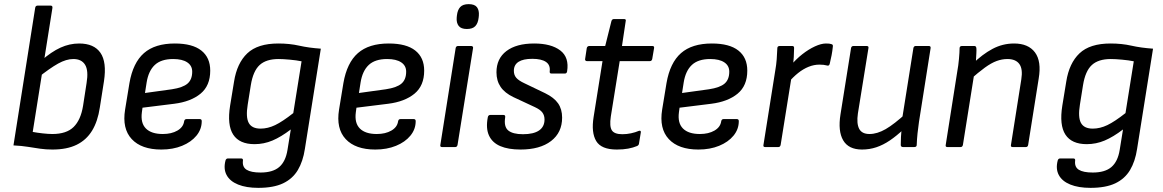

<svg xmlns="http://www.w3.org/2000/svg" viewBox="-20 -710 5615 927"><path d="M233 12Q202 12 174 8Q146 4 115.5 -1Q85 -6 45 -8L150 -673Q152 -683 162 -683H224Q235 -683 233 -671L138 -73Q160 -69 186.5 -66Q213 -63 233 -63Q301 -63 335.5 -97Q370 -131 381 -199L398 -309Q408 -369 391 -397Q374 -425 334 -425Q300 -425 260.5 -403Q221 -381 162 -334L179 -417Q228 -460 272 -480Q316 -500 362 -500Q434 -500 465 -455Q496 -410 482 -318L462 -191Q452 -124 424.5 -79Q397 -34 350 -11Q303 12 233 12Z M759 12Q663 12 616 -38.5Q569 -89 584 -181L605 -309Q622 -407 675 -453.5Q728 -500 824 -500Q909 -500 952 -466Q995 -432 995 -369Q995 -296 948 -257.5Q901 -219 821 -209L668 -190L665 -168Q658 -116 684.5 -89.5Q711 -63 766 -63Q808 -63 836.5 -79.5Q865 -96 869 -124Q871 -135 880 -135H945Q954 -135 954 -125Q954 -86 928.5 -55Q903 -24 859 -6Q815 12 759 12ZM680 -261 810 -279Q863 -287 885.5 -306.5Q908 -326 908 -364Q908 -393 884 -409Q860 -425 816 -425Q758 -425 727.5 -396.5Q697 -368 688 -312Z M1324 -500Q1378 -500 1424.5 -489.5Q1471 -479 1529 -475L1452 9Q1443 69 1418 111Q1393 153 1347 175Q1301 197 1227 197Q1169 197 1129.5 181Q1090 165 1074 135Q1058 105 1069 64Q1072 55 1081 55H1144Q1154 55 1153 65Q1149 96 1170.5 109.5Q1192 123 1238 123Q1297 123 1328 96.5Q1359 70 1368 14L1384 -85Q1337 -49 1295.5 -31.5Q1254 -14 1209 -14Q1136 -14 1106 -60Q1076 -106 1091 -200L1110 -316Q1124 -405 1174 -452.5Q1224 -500 1324 -500ZM1238 -89Q1273 -89 1308.5 -106Q1344 -123 1396 -164L1436 -414Q1412 -419 1379 -422Q1346 -425 1325 -425Q1265 -425 1233.5 -396Q1202 -367 1191 -299L1176 -205Q1166 -144 1181 -116.5Q1196 -89 1238 -89Z M1792 12Q1696 12 1649 -38.5Q1602 -89 1617 -181L1638 -309Q1655 -407 1708 -453.5Q1761 -500 1857 -500Q1942 -500 1985 -466Q2028 -432 2028 -369Q2028 -296 1981 -257.5Q1934 -219 1854 -209L1701 -190L1698 -168Q1691 -116 1717.5 -89.5Q1744 -63 1799 -63Q1841 -63 1869.5 -79.5Q1898 -96 1902 -124Q1904 -135 1913 -135H1978Q1987 -135 1987 -125Q1987 -86 1961.5 -55Q1936 -24 1892 -6Q1848 12 1792 12ZM1713 -261 1843 -279Q1896 -287 1918.5 -306.5Q1941 -326 1941 -364Q1941 -393 1917 -409Q1893 -425 1849 -425Q1791 -425 1760.5 -396.5Q1730 -368 1721 -312Z M2114 0Q2104 0 2106 -10L2180 -478Q2182 -488 2192 -488H2254Q2259 -488 2262 -485.5Q2265 -483 2264 -478L2189 -10Q2188 -6 2185.5 -3Q2183 0 2178 0ZM2234 -570Q2206 -570 2194.5 -585Q2183 -600 2185 -625L2186 -635Q2189 -662 2202 -676Q2215 -690 2243 -690Q2272 -690 2283 -675Q2294 -660 2292 -635L2291 -625Q2288 -598 2275 -584Q2262 -570 2234 -570Z M2493 12Q2434 12 2395.5 -4.5Q2357 -21 2341 -55.5Q2325 -90 2335 -143Q2337 -155 2347 -155H2411Q2416 -155 2418 -152Q2420 -149 2419 -143Q2412 -98 2434 -80Q2456 -62 2505 -62Q2556 -62 2582.5 -80Q2609 -98 2609 -133Q2609 -153 2598.5 -167Q2588 -181 2562 -193L2459 -241Q2417 -261 2397 -290.5Q2377 -320 2377 -361Q2377 -427 2425 -463.5Q2473 -500 2559 -500Q2641 -500 2685 -466.5Q2729 -433 2718 -365Q2716 -355 2708 -355H2642Q2633 -355 2634 -365Q2638 -396 2616 -411Q2594 -426 2550 -426Q2506 -426 2483.5 -411.5Q2461 -397 2461 -368Q2461 -348 2472.5 -334.5Q2484 -321 2512 -308L2612 -260Q2655 -239 2674.5 -211Q2694 -183 2694 -142Q2694 -70 2640.5 -29Q2587 12 2493 12Z M2958 12Q2883 12 2858.5 -29Q2834 -70 2846 -145L2889 -415H2813Q2809 -415 2806.5 -418Q2804 -421 2805 -425L2813 -478Q2814 -483 2817.5 -485.5Q2821 -488 2825 -488H2902L2932 -608Q2935 -618 2944 -618H2993Q3004 -618 3001 -608L2983 -488H3129Q3140 -488 3138 -478L3129 -425Q3128 -421 3125.5 -418Q3123 -415 3118 -415H2972L2929 -147Q2922 -100 2934 -81Q2946 -62 2985 -62Q3006 -62 3027 -66.5Q3048 -71 3064 -78Q3069 -80 3072 -78Q3075 -76 3074 -71L3065 -16Q3064 -9 3056 -5Q3037 3 3013 7.5Q2989 12 2958 12Z M3352 12Q3256 12 3209 -38.5Q3162 -89 3177 -181L3198 -309Q3215 -407 3268 -453.5Q3321 -500 3417 -500Q3502 -500 3545 -466Q3588 -432 3588 -369Q3588 -296 3541 -257.5Q3494 -219 3414 -209L3261 -190L3258 -168Q3251 -116 3277.5 -89.5Q3304 -63 3359 -63Q3401 -63 3429.5 -79.5Q3458 -96 3462 -124Q3464 -135 3473 -135H3538Q3547 -135 3547 -125Q3547 -86 3521.5 -55Q3496 -24 3452 -6Q3408 12 3352 12ZM3273 -261 3403 -279Q3456 -287 3478.5 -306.5Q3501 -326 3501 -364Q3501 -393 3477 -409Q3453 -425 3409 -425Q3351 -425 3320.5 -396.5Q3290 -368 3281 -312Z M3674 0Q3664 0 3666 -10L3723 -369Q3728 -397 3730 -423.5Q3732 -450 3733 -477Q3733 -488 3745 -488H3804Q3809 -488 3811.5 -486Q3814 -484 3814 -479Q3814 -460 3812.5 -435.5Q3811 -411 3808 -394L3802 -341L3749 -10Q3748 -6 3745.5 -3Q3743 0 3738 0ZM3786 -311 3797 -393Q3823 -424 3853.5 -448Q3884 -472 3914.5 -486Q3945 -500 3968 -500Q3987 -500 3994 -497Q3999 -496 4000.5 -492.5Q4002 -489 4001 -484Q3999 -464 3995 -443Q3991 -422 3986 -402Q3983 -390 3972 -394Q3965 -396 3956 -397Q3947 -398 3936 -398Q3910 -398 3884 -387.5Q3858 -377 3833.5 -357.5Q3809 -338 3786 -311Z M4142 12Q4077 12 4051 -32.5Q4025 -77 4038 -158L4089 -478Q4091 -488 4101 -488H4164Q4175 -488 4173 -478L4122 -162Q4115 -114 4128 -88.5Q4141 -63 4178 -63Q4215 -63 4256 -86.5Q4297 -110 4358 -166L4344 -87Q4309 -54 4276.5 -32Q4244 -10 4211 1Q4178 12 4142 12ZM4340 0Q4335 0 4332 -2.5Q4329 -5 4329 -10Q4329 -29 4330 -49Q4331 -69 4334 -90L4335 -132L4390 -478Q4391 -483 4394 -485.5Q4397 -488 4401 -488H4464Q4475 -488 4473 -477L4417 -122Q4413 -95 4410 -66.5Q4407 -38 4406 -10Q4406 0 4394 0Z M4869 0Q4859 0 4861 -10L4911 -327Q4919 -377 4901.5 -401Q4884 -425 4844 -425Q4818 -425 4792 -415.5Q4766 -406 4735 -383.5Q4704 -361 4661 -323L4674 -400Q4723 -448 4772 -474Q4821 -500 4876 -500Q4945 -500 4977 -457Q5009 -414 4995 -331L4944 -10Q4942 0 4933 0ZM4554 0Q4544 0 4546 -10L4602 -366Q4607 -392 4610 -425.5Q4613 -459 4613 -477Q4613 -488 4625 -488H4683Q4688 -488 4690.5 -486Q4693 -484 4694 -478Q4695 -470 4694 -453Q4693 -436 4692 -417.5Q4691 -399 4689 -386L4686 -368L4629 -10Q4628 -6 4625.5 -3Q4623 0 4618 0Z M5342 -500Q5396 -500 5442.5 -489.5Q5489 -479 5547 -475L5470 9Q5461 69 5436 111Q5411 153 5365 175Q5319 197 5245 197Q5187 197 5147.5 181Q5108 165 5092 135Q5076 105 5087 64Q5090 55 5099 55H5162Q5172 55 5171 65Q5167 96 5188.5 109.5Q5210 123 5256 123Q5315 123 5346 96.5Q5377 70 5386 14L5402 -85Q5355 -49 5313.5 -31.5Q5272 -14 5227 -14Q5154 -14 5124 -60Q5094 -106 5109 -200L5128 -316Q5142 -405 5192 -452.5Q5242 -500 5342 -500ZM5256 -89Q5291 -89 5326.5 -106Q5362 -123 5414 -164L5454 -414Q5430 -419 5397 -422Q5364 -425 5343 -425Q5283 -425 5251.5 -396Q5220 -367 5209 -299L5194 -205Q5184 -144 5199 -116.5Q5214 -89 5256 -89Z"/></svg>

Font: Sofia Sans Hairline
Style: Italic
Weight: 1
Italic angle: -9°
Designer: Botio Nikoltchev, Ani Petrova
Foundry: lettersoup
Version: Version 4.102